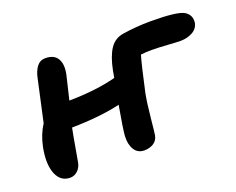

<svg xmlns="http://www.w3.org/2000/svg" viewBox="-90 -675 1036 842"><g transform="rotate(-20 427.5 -254.0)"><path d="M108.9 11.2Q64 11.2 45.4 -34.9Q26.9 -81.1 42 -157.2Q53.7 -212.9 80.1 -252.9Q102.1 -351.1 123 -448.2Q129.4 -480 144.5 -499.5Q159.7 -519 184.1 -519Q224.1 -519 240.2 -492.9Q256.3 -466.8 247.1 -420.9Q244.6 -408.7 220.2 -308.1Q345.7 -309.6 439 -334Q439.9 -339.4 442.1 -350.3Q444.3 -361.3 444.8 -366.2Q457.5 -429.7 480 -463.1Q502.4 -496.6 542 -502.9Q606.4 -513.2 673.8 -513.2Q796.9 -513.2 828.1 -495.1Q858.9 -476.6 854 -439.9Q848.6 -414.1 824 -400.6Q799.3 -387.2 768.1 -387.2Q750 -387.2 708.5 -390.1Q667 -393.1 634.8 -393.1Q605.5 -393.1 584 -390.1Q571.3 -346.7 544.9 -226.1Q536.6 -184.6 529.8 -115.2Q522.9 -45.9 521 -36.1Q516.6 -13.2 498.3 -1.7Q480 9.8 455.1 9.8Q424.3 9.8 408.9 -15.6Q393.6 -41 396 -79.1Q397.9 -109.9 417 -216.8Q321.8 -194.8 190.9 -192.9Q184.1 -159.7 174.6 -104.2Q165 -48.8 163.1 -39.1Q158.7 -17.1 143.6 -2.9Q128.4 11.2 108.9 11.2Z"/></g></svg>

Font: Shantell Sans Normal
Style: Italic
Weight: 600
Italic angle: -11.31°
Designer: Stephen Nixon, Anya Danilova, Shantell Martin
Foundry: Arrow Type
Version: Version 1.006;[559af2be0]